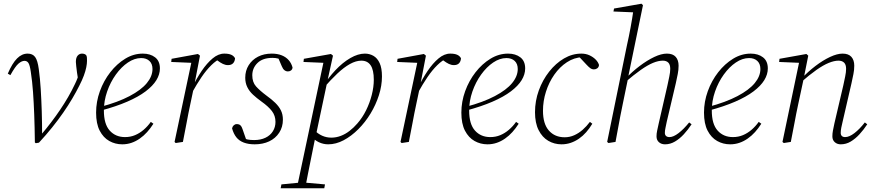

<svg xmlns="http://www.w3.org/2000/svg" viewBox="-20 -765 4712 1035"><path d="M168 3Q167 -80 164.5 -146.5Q162 -213 158 -269Q154 -325 146 -378Q141 -413 133.5 -425Q126 -437 112 -437Q97 -437 79.5 -422Q62 -407 36 -360L22 -368Q46 -424 72 -450Q98 -476 129 -476Q156 -476 169.5 -457.5Q183 -439 189 -393Q196 -342 199.5 -285.5Q203 -229 205 -166.5Q207 -104 207 -34H198L202 -39Q230 -72 255.5 -105.5Q281 -139 304 -173Q327 -207 347 -241.5Q367 -276 384 -312Q392 -328 398 -344.5Q404 -361 410 -383L403 -323L395 -375Q393 -393 391 -407.5Q389 -422 389 -431Q389 -454 398.5 -465Q408 -476 422 -476Q430 -476 436 -473.5Q442 -471 445 -467Q448 -461 448.5 -454.5Q449 -448 449 -437Q449 -422 445 -402Q441 -382 432 -357.5Q423 -333 407 -302Q391 -270 369.5 -233.5Q348 -197 321 -158Q294 -119 261 -78Q228 -37 190 4L173 7Z M639 13Q601 13 569 -5Q537 -23 517.5 -60.5Q498 -98 498 -158Q498 -217 518.5 -273.5Q539 -330 574.5 -375.5Q610 -421 655 -448.5Q700 -476 750 -476Q790 -476 816 -456Q842 -436 842 -396Q842 -364 823 -333Q804 -302 765 -272.5Q726 -243 666 -217Q606 -191 524 -169L522 -189Q616 -214 678.5 -247Q741 -280 771.5 -317Q802 -354 802 -393Q802 -421 785.5 -436.5Q769 -452 741 -452Q705 -452 669.5 -428Q634 -404 604.5 -363Q575 -322 557.5 -271.5Q540 -221 540 -169Q540 -96 571.5 -61Q603 -26 654 -26Q683 -26 708 -36.5Q733 -47 754.5 -65.5Q776 -84 793 -108L807 -98Q791 -73 773 -53Q755 -33 733.5 -18Q712 -3 688.5 5Q665 13 639 13Z M1015 -265 1008 -293H1016Q1039 -341 1067 -382.5Q1095 -424 1126 -450Q1157 -476 1189 -476Q1212 -476 1226 -470Q1240 -464 1247 -451Q1246 -434 1236.5 -424Q1227 -414 1209 -414Q1195 -414 1181.5 -420.5Q1168 -427 1152 -439L1139 -450L1173 -457V-452Q1146 -440 1119 -413.5Q1092 -387 1066.5 -349.5Q1041 -312 1015 -265ZM921 0 1013 -435 1021 -426 903 -431 905 -448 1047 -474 1058 -465 1027 -304 1025 -294 1006 -204Q995 -153 986 -103.5Q977 -54 966 0L927 6Z M1353 13Q1319 13 1294 3.5Q1269 -6 1254 -25Q1239 -44 1231 -73Q1233 -83 1240 -89.5Q1247 -96 1256 -96Q1269 -96 1276 -89.5Q1283 -83 1287 -70L1310 -4L1282 -26Q1299 -16 1314.5 -13Q1330 -10 1350 -10Q1385 -10 1411 -22.5Q1437 -35 1451 -57.5Q1465 -80 1465 -108Q1465 -141 1446 -166Q1427 -191 1389 -218Q1364 -236 1344 -254.5Q1324 -273 1313 -295.5Q1302 -318 1302 -346Q1302 -384 1320.5 -413.5Q1339 -443 1371 -459.5Q1403 -476 1445 -476Q1475 -476 1498 -467Q1521 -458 1536 -441Q1551 -424 1557 -401Q1556 -391 1549 -385.5Q1542 -380 1532 -380Q1522 -380 1513.5 -386.5Q1505 -393 1499 -408L1475 -464L1503 -440Q1492 -446 1478.5 -449.5Q1465 -453 1449 -453Q1396 -453 1368 -425.5Q1340 -398 1340 -359Q1340 -322 1360 -299.5Q1380 -277 1416 -250Q1444 -230 1464 -210.5Q1484 -191 1494.5 -169.5Q1505 -148 1505 -120Q1505 -80 1485 -49.5Q1465 -19 1431 -3Q1397 13 1353 13Z M1493 250 1497 229 1600 219H1619L1732 229L1728 250ZM1580 250 1725 -435 1734 -426 1616 -431 1618 -448 1764 -474 1775 -465 1744 -324 1743 -319 1682 -31 1679 -21Q1667 38 1657.5 85.5Q1648 133 1640 172.5Q1632 212 1625 250ZM1749 13Q1723 13 1698.5 1.5Q1674 -10 1656 -33L1673 -65Q1693 -44 1716.5 -33.5Q1740 -23 1766 -23Q1792 -23 1817 -32.5Q1842 -42 1864.5 -59.5Q1887 -77 1906 -99Q1934 -131 1953.5 -170.5Q1973 -210 1984 -253Q1995 -296 1995 -335Q1995 -388 1978 -413Q1961 -438 1928 -438Q1899 -438 1866.5 -420Q1834 -402 1798.5 -368.5Q1763 -335 1723 -289L1712 -294H1717Q1749 -345 1788 -386.5Q1827 -428 1868.5 -452Q1910 -476 1947 -476Q1972 -476 1993 -464Q2014 -452 2026.5 -425Q2039 -398 2039 -353Q2039 -303 2022.5 -251.5Q2006 -200 1977.5 -153Q1949 -106 1911.5 -68.5Q1874 -31 1832.5 -9Q1791 13 1749 13Z M2233 -265 2226 -293H2234Q2257 -341 2285 -382.5Q2313 -424 2344 -450Q2375 -476 2407 -476Q2430 -476 2444 -470Q2458 -464 2465 -451Q2464 -434 2454.5 -424Q2445 -414 2427 -414Q2413 -414 2399.5 -420.5Q2386 -427 2370 -439L2357 -450L2391 -457V-452Q2364 -440 2337 -413.5Q2310 -387 2284.5 -349.5Q2259 -312 2233 -265ZM2139 0 2231 -435 2239 -426 2121 -431 2123 -448 2265 -474 2276 -465 2245 -304 2243 -294 2224 -204Q2213 -153 2204 -103.5Q2195 -54 2184 0L2145 6Z M2608 13Q2570 13 2538 -5Q2506 -23 2486.5 -60.5Q2467 -98 2467 -158Q2467 -217 2487.5 -273.5Q2508 -330 2543.5 -375.5Q2579 -421 2624 -448.5Q2669 -476 2719 -476Q2759 -476 2785 -456Q2811 -436 2811 -396Q2811 -364 2792 -333Q2773 -302 2734 -272.5Q2695 -243 2635 -217Q2575 -191 2493 -169L2491 -189Q2585 -214 2647.5 -247Q2710 -280 2740.5 -317Q2771 -354 2771 -393Q2771 -421 2754.5 -436.5Q2738 -452 2710 -452Q2674 -452 2638.5 -428Q2603 -404 2573.5 -363Q2544 -322 2526.5 -271.5Q2509 -221 2509 -169Q2509 -96 2540.5 -61Q2572 -26 2623 -26Q2652 -26 2677 -36.5Q2702 -47 2723.5 -65.5Q2745 -84 2762 -108L2776 -98Q2760 -73 2742 -53Q2724 -33 2702.5 -18Q2681 -3 2657.5 5Q2634 13 2608 13Z M3007 13Q2968 13 2935.5 -6Q2903 -25 2883.5 -63.5Q2864 -102 2864 -160Q2864 -221 2884.5 -277.5Q2905 -334 2940.5 -379Q2976 -424 3020.5 -450Q3065 -476 3114 -476Q3138 -476 3157.5 -467Q3177 -458 3190.5 -444.5Q3204 -431 3209 -415Q3208 -403 3200 -397Q3192 -391 3182 -391Q3171 -391 3162 -397.5Q3153 -404 3142 -416L3098 -463H3128V-457H3120Q3075 -455 3036 -429.5Q2997 -404 2968 -362.5Q2939 -321 2923 -270.5Q2907 -220 2907 -168Q2907 -97 2939 -61Q2971 -25 3024 -25Q3051 -25 3075.5 -36Q3100 -47 3121 -65.5Q3142 -84 3160 -108L3173 -98Q3158 -73 3140 -52.5Q3122 -32 3101 -17.5Q3080 -3 3056.5 5Q3033 13 3007 13Z M3260 6 3253 0 3359 -518Q3370 -567 3379 -615.5Q3388 -664 3395 -713L3407 -698L3287 -703L3290 -719L3438 -745L3446 -737L3366 -349L3365 -340L3337 -204Q3330 -170 3323.5 -137Q3317 -104 3311 -70Q3305 -36 3298 0ZM3565 13Q3545 13 3532 1.5Q3519 -10 3519 -30Q3519 -45 3522.5 -61Q3526 -77 3531 -100L3578 -305Q3583 -329 3588 -352.5Q3593 -376 3593 -394Q3593 -417 3582.5 -427.5Q3572 -438 3553 -438Q3529 -438 3500 -426Q3471 -414 3434 -388Q3397 -362 3348 -320L3347 -340H3351Q3388 -379 3428.5 -409.5Q3469 -440 3507 -458Q3545 -476 3575 -476Q3607 -476 3622.5 -458.5Q3638 -441 3638 -411Q3638 -388 3633.5 -366Q3629 -344 3623 -316L3574 -108Q3571 -92 3567.5 -76.5Q3564 -61 3564 -49Q3564 -38 3570.5 -32Q3577 -26 3589 -26Q3610 -26 3638 -47.5Q3666 -69 3695 -105L3708 -95Q3689 -66 3666.5 -41.5Q3644 -17 3618.5 -2Q3593 13 3565 13Z M3916 13Q3878 13 3846 -5Q3814 -23 3794.5 -60.5Q3775 -98 3775 -158Q3775 -217 3795.5 -273.5Q3816 -330 3851.5 -375.5Q3887 -421 3932 -448.5Q3977 -476 4027 -476Q4067 -476 4093 -456Q4119 -436 4119 -396Q4119 -364 4100 -333Q4081 -302 4042 -272.5Q4003 -243 3943 -217Q3883 -191 3801 -169L3799 -189Q3893 -214 3955.5 -247Q4018 -280 4048.5 -317Q4079 -354 4079 -393Q4079 -421 4062.5 -436.5Q4046 -452 4018 -452Q3982 -452 3946.5 -428Q3911 -404 3881.5 -363Q3852 -322 3834.5 -271.5Q3817 -221 3817 -169Q3817 -96 3848.5 -61Q3880 -26 3931 -26Q3960 -26 3985 -36.5Q4010 -47 4031.5 -65.5Q4053 -84 4070 -108L4084 -98Q4068 -73 4050 -53Q4032 -33 4010.5 -18Q3989 -3 3965.5 5Q3942 13 3916 13Z M4205 6 4198 0 4289 -435 4298 -426 4180 -431 4182 -448 4327 -474 4337 -465 4313 -345 4312 -339 4283 -204Q4272 -153 4263 -103.5Q4254 -54 4243 0ZM4512 13Q4493 13 4480 1.5Q4467 -10 4467 -30Q4467 -45 4470 -61Q4473 -77 4478 -100L4526 -305Q4531 -329 4536 -352.5Q4541 -376 4541 -394Q4541 -417 4530 -427.5Q4519 -438 4500 -438Q4477 -438 4447.5 -426Q4418 -414 4381 -388Q4344 -362 4296 -320L4294 -340H4299Q4336 -379 4376 -409.5Q4416 -440 4454.5 -458Q4493 -476 4522 -476Q4554 -476 4569.5 -458.5Q4585 -441 4585 -411Q4585 -388 4580.5 -366Q4576 -344 4570 -316L4522 -108Q4518 -92 4515 -76.5Q4512 -61 4512 -49Q4512 -38 4518 -32Q4524 -26 4536 -26Q4558 -26 4586 -47.5Q4614 -69 4642 -105L4655 -95Q4636 -66 4613.5 -41.5Q4591 -17 4566 -2Q4541 13 4512 13Z"/></svg>

Font: Source Serif 4 36pt Light
Style: Italic
Weight: 300
Italic angle: -12°
Designer: Frank Grießhammer
Foundry: Adobe Systems Incorporated
Version: Version 4.004;hotconv 1.0.116;makeotfexe 2.5.65601